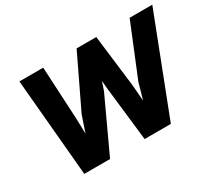

<svg xmlns="http://www.w3.org/2000/svg" viewBox="-125 -885 1239 1116"><g transform="rotate(-30 495.0 -327.0)"><path d="M329 0 496 -360C502 -380 509 -397 515 -417C517 -399 518 -379 520 -360L561 0H737L990 -654H838L696 -307C686 -270 676 -236 665 -198C662 -234 659 -272 656 -309L614 -654H482L316 -308C303 -271 291 -236 279 -199C278 -234 278 -271 276 -307L258 -654H98L156 0Z"/></g></svg>

Font: Falling Sky
Style: ExBdObl
Weight: 400
Designer: Paul D. Hunt
Foundry: Adobe Systems Incorporated
Version: Version 1.02